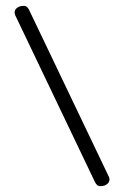

<svg xmlns="http://www.w3.org/2000/svg" viewBox="-20 -631 424 656"><path d="M32 -579Q30 -583 30 -588Q30 -602 47 -609Q54 -611 63 -611Q72 -611 79 -598L352 -27Q354 -23 354 -18Q354 -4 337 3Q331 5 321 5Q311 5 304 -10Z"/></svg>

Font: Flamenco
Style: Regular
Weight: 400
Designer: Luciano Vergara
Foundry: Luciano Vergara
Version: Version 1.003